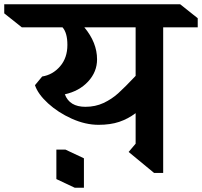

<svg xmlns="http://www.w3.org/2000/svg" viewBox="-100 -806 953 906"><path d="M833 -677H670V10H627L507 -89L540 -128V-272Q504 -245 462.5 -231Q421 -217 365 -217Q303 -217 238.5 -246Q174 -275 126.5 -318.5Q79 -362 65 -404L99 -445Q149 -453 183.5 -493Q218 -533 218 -594Q218 -651 195 -677H3L-80 -743V-786H750L833 -720ZM298 -677Q358 -605 358 -526Q358 -467 316 -421.5Q274 -376 206 -361Q228 -302 303 -302Q350 -302 388.5 -320Q427 -338 458 -366Q489 -394 540 -448V-677ZM296 80H253L166 39V-100H209L296 -59Z"/></svg>

Font: InknutAntiqua
Style: Medium
Weight: 500
Designer: Claus Eggers Srensen
Foundry: Claus Eggers Srensen
Version: Version 1.000; ttfautohint (v1.2) -l 7 -r 28 -G 50 -x 13 -D 